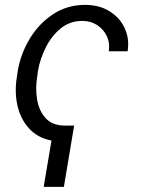

<svg xmlns="http://www.w3.org/2000/svg" viewBox="-20 -558 568 770"><path d="M277.3 -54.3 236.2 191.4H155.2L186.4 5.7Q130 -5.3 95.7 -43.7Q61.4 -82 49.5 -136.9Q37.6 -191.8 48.3 -253.2L51.5 -275.6Q63.6 -344.1 100.1 -404.1Q136.7 -464.1 193.2 -501.2Q249.6 -538.4 320.7 -538.4Q378.9 -538.4 420.1 -512.4Q461.3 -486.5 480.5 -444.1Q499.6 -401.6 491.8 -352.3H416.2Q421.5 -384.9 408.7 -412.5Q396 -440 370.2 -457Q344.5 -474.1 310 -474.1Q260.3 -474.1 223.5 -444.1Q186.8 -414.1 163.9 -368.4Q141 -322.8 132.5 -275.6L129.6 -253.2Q121.4 -206 128.6 -160.3Q135.7 -114.7 162.5 -84.7Q189.3 -54.7 240.1 -54.3Z"/></svg>

Font: Inter Light  BETA
Style: Italic
Weight: 300
Italic angle: 9.39999°
Designer: Rasmus Andersson
Foundry: rsms
Version: Version 3.011;git-f93a4a705